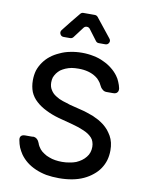

<svg xmlns="http://www.w3.org/2000/svg" viewBox="-102 -1025 848 1107"><g transform="rotate(10 322.0 -471.5)"><path d="M450.2 -796.9H412.1Q401.4 -796.9 394.5 -805.7Q377 -829.1 346.7 -869.1Q339.8 -877.9 328.6 -877.9Q317.4 -877.9 310.5 -869.1Q299.8 -855.5 262.7 -805.7Q255.9 -796.9 244.1 -796.9H206.1Q192.4 -796.9 186 -809.6Q179.7 -822.3 188.5 -834Q233.4 -891.6 277.3 -944.3Q284.2 -953.1 294.9 -953.1H361.3Q373 -953.1 379.9 -944.3L467.8 -834Q477.5 -822.3 471.2 -809.6Q464.8 -796.9 450.2 -796.9ZM86.9 -199.2Q70.3 -199.2 62.5 -190.4Q57.6 -184.6 57.6 -174.8Q57.6 -170.9 58.6 -167Q62.5 -144.5 70.3 -125Q79.1 -105.5 90.8 -87.9Q107.4 -64.5 130.9 -45.9Q153.3 -28.3 182.6 -15.6Q211.9 -2.9 246.1 3.9Q281.2 9.8 321.3 9.8Q361.3 9.8 398.4 2.9Q434.6 -3.9 463.9 -17.6Q493.2 -31.2 515.6 -49.8Q539.1 -68.4 554.7 -91.8Q570.3 -115.2 578.1 -141.6Q585.9 -168.9 585.9 -199.2Q585.9 -223.6 581.1 -244.1Q576.2 -264.6 566.4 -282.2Q556.6 -298.8 544.9 -313.5Q532.2 -328.1 517.6 -339.8Q502 -351.6 485.4 -361.3Q468.8 -370.1 451.2 -377.9Q432.6 -384.8 415 -390.6Q398.4 -396.5 380.9 -400.4Q357.4 -406.2 310.5 -418Q300.8 -420.9 290 -424.8Q278.3 -427.7 267.6 -431.6Q255.9 -435.5 245.1 -440.4Q235.4 -446.3 224.6 -452.1Q214.8 -458 207 -465.8Q199.2 -473.6 193.4 -483.4Q187.5 -492.2 184.6 -502.9Q181.6 -514.6 181.6 -526.4Q181.6 -542 185.5 -555.7Q190.4 -568.4 199.2 -581.1Q208 -592.8 219.7 -602.5Q232.4 -611.3 248 -618.2Q263.7 -625 283.2 -628.9Q301.8 -631.8 324.2 -631.8Q354.5 -631.8 379.9 -625Q405.3 -618.2 425.8 -604.5Q439.5 -595.7 448.2 -584Q458 -573.2 463.9 -559.6Q469.7 -545.9 480.5 -537.1Q490.2 -527.3 504.9 -527.3Q517.6 -527.3 543 -527.3Q560.5 -527.3 567.4 -536.1Q575.2 -543.9 573.2 -560.5Q569.3 -579.1 561.5 -596.7Q554.7 -614.3 543 -629.9Q526.4 -652.3 504.9 -668.9Q483.4 -686.5 455.1 -699.2Q427.7 -712.9 395.5 -718.8Q363.3 -725.6 328.1 -725.6Q292 -725.6 259.8 -718.8Q227.5 -712.9 199.2 -699.2Q169.9 -686.5 147.5 -668.9Q125 -651.4 108.4 -627.9Q91.8 -604.5 83 -578.1Q75.2 -550.8 75.2 -520.5Q75.2 -483.4 86.9 -453.1Q99.6 -422.9 125 -400.4Q149.4 -377.9 183.6 -361.3Q217.8 -343.8 259.8 -332Q288.1 -325.2 344.7 -309.6Q363.3 -304.7 380.9 -298.8Q397.5 -293 413.1 -286.1Q428.7 -279.3 440.4 -271.5Q453.1 -262.7 461.9 -252.9Q470.7 -243.2 474.6 -230.5Q479.5 -216.8 479.5 -201.2Q479.5 -183.6 474.6 -168.9Q469.7 -153.3 459 -140.6Q449.2 -127.9 434.6 -117.2Q420.9 -107.4 403.3 -99.6Q385.7 -92.8 365.2 -89.8Q344.7 -85.9 322.3 -85.9Q300.8 -85.9 282.2 -88.9Q262.7 -91.8 246.1 -98.6Q228.5 -104.5 214.8 -114.3Q200.2 -123 189.5 -135.7Q183.6 -143.6 178.7 -151.4Q173.8 -159.2 170.9 -168.9Q166 -182.6 156.2 -191.4Q146.5 -200.2 131.8 -200.2Q130.9 -200.2 129.9 -199.2Q119.1 -199.2 108.4 -199.2Q97.7 -199.2 86.9 -199.2Z"/></g></svg>

Font: DeepSea
Style: Medium
Weight: 500
Designer: Stem
Version: Version 3.019;git-0a5106e0b